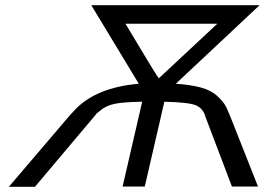

<svg xmlns="http://www.w3.org/2000/svg" viewBox="-20 -716 1029 736"><path d="M14 0 246 -272Q269 -297 271 -299Q352 -381 512 -395L330 -696H975L654 -395Q712 -391 750 -380.5Q788 -370 810 -350.5Q832 -331 841.5 -315.5Q851 -300 863 -269L969 -1H869L768 -267Q759 -301 730.5 -312.5Q702 -324 610 -326L535 -1H450L525 -326Q453 -325 419.5 -318Q386 -311 364 -292Q361 -289 357.5 -286.5Q354 -284 352 -282.5Q350 -281 350 -280L329 -255Q185 -85 114 0ZM461 -625 544 -487 566 -451Q582 -424 589 -416L813 -625Z"/></svg>

Font: Coval
Style: Book Italic
Weight: 350
Foundry: Context Ltd
Version: Version 001.000